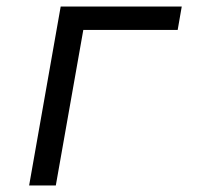

<svg xmlns="http://www.w3.org/2000/svg" viewBox="-20 -570 640 590"><path d="M166.5 -550H538.5L526 -478H236L151.5 0H69.5Z"/></svg>

Font: JuliaMono Italic
Style: Regular
Weight: 400
Italic angle: -9°
Monospace: yes
Designer: cormullion
Foundry: corm
Version: Version 0.049; ttfautohint (v1.8.4)